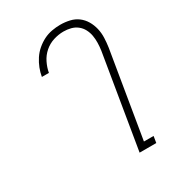

<svg xmlns="http://www.w3.org/2000/svg" viewBox="-180 -846 859 948"><g transform="rotate(-30 250.0 -371.5)"><path d="M430 0H335L423 -531Q426 -552 426.5 -573.5Q427 -595 423.5 -615Q420 -635 410.5 -653Q401 -671 385 -683.5Q369 -696 349 -701Q329 -706 308 -706Q280 -706 251 -697Q222 -688 199 -668Q176 -648 162.5 -620.5Q149 -593 144 -565H104Q108 -589 117 -612Q126 -635 140 -656.5Q154 -678 174 -695Q194 -712 216 -723Q238 -734 262.5 -738.5Q287 -743 311 -743Q338 -743 364 -737Q390 -731 410 -716Q430 -701 443 -679Q456 -657 462 -631.5Q468 -606 467 -579Q466 -552 462 -525L381 -37H436Z"/></g></svg>

Font: Iosevka Extralight Oblique
Style: Regular
Weight: 200
Italic angle: -9°
Monospace: yes
Designer: Belleve Invis
Foundry: Belleve Invis
Version: Version 32.5.0; ttfautohint (v1.8.4)